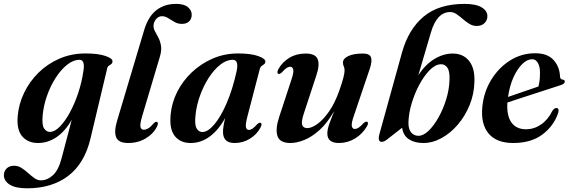

<svg xmlns="http://www.w3.org/2000/svg" viewBox="-76 -744 3008 1013"><path d="M401.5 -13.5Q370 118.5 284 184Q198 249.5 66.5 249.5Q6 249.5 -24.8 230Q-55.5 210.5 -55.5 180Q-55.5 159.5 -41.2 145Q-27 130.5 -1.5 130.5Q19.5 130.5 37.5 142Q55.5 153.5 72.2 168.8Q89 184 105.5 195.8Q122 207.5 139.5 207.5Q173.5 207.5 203.2 180.5Q233 153.5 249.5 89L302.5 -112Q267.5 -51 222 -20.2Q176.5 10.5 124.5 10.5Q72 10.5 41.5 -24.2Q11 -59 17.5 -132.5Q23 -196 51.5 -255Q80 -314 127.5 -360.8Q175 -407.5 238 -434.8Q301 -462 375 -462Q441.5 -462 480.2 -448.8Q519 -435.5 517.5 -420Q517 -410.5 511 -406Q505 -401.5 498.2 -397.2Q491.5 -393 489.5 -383ZM149 -134Q144.5 -83.5 157 -65.8Q169.5 -48 187 -48Q212 -48 239.5 -75.8Q267 -103.5 292.2 -149.8Q317.5 -196 336.5 -253Q355.5 -310 364 -369Q374 -428.5 343.5 -428.5Q311 -428.5 278.2 -402.5Q245.5 -376.5 217.8 -333.5Q190 -290.5 171.8 -238.2Q153.5 -186 149 -134Z M853 -723.5Q895 -723.5 915.2 -706.5Q935.5 -689.5 935.5 -666.5Q935.5 -645 922.2 -631.5Q909 -618 883.5 -618Q862 -618 844.8 -628Q827.5 -638 811.5 -648.2Q795.5 -658.5 778.5 -658.5Q760.5 -658.5 747.8 -643.5Q735 -628.5 734 -609Q733.5 -593.5 742 -578.2Q750.5 -563 760 -544.8Q769.5 -526.5 773.5 -502.2Q777.5 -478 767.5 -445L674.5 -132.5Q661.5 -89 665.2 -74.2Q669 -59.5 682.5 -59.5Q694 -59.5 706.8 -67.2Q719.5 -75 735 -93.5Q745 -103.5 751.5 -101Q762.5 -97 752.5 -76.5Q734 -38.5 693.2 -14Q652.5 10.5 600.5 10.5Q549.5 10.5 537 -19.5Q524.5 -49.5 542 -107.5L684.5 -585Q706 -657 748.8 -690.2Q791.5 -723.5 853 -723.5Z M1230 -132Q1218.5 -88.5 1221.5 -73.5Q1224.5 -58.5 1237 -58.5Q1246 -58.5 1255.8 -65Q1265.5 -71.5 1280.5 -88Q1292 -99 1299 -96Q1309 -91.5 1298.5 -71Q1278.5 -34 1242 -11.8Q1205.5 10.5 1162 10.5Q1129.5 10.5 1115 -4.8Q1100.5 -20 1100.5 -48.5Q1100.5 -73.5 1112 -121.5Q1077.5 -58.5 1031 -24Q984.5 10.5 930 10.5Q875 10.5 845.8 -26.8Q816.5 -64 824.5 -140.5Q830 -202 859 -259.5Q888 -317 936 -362.5Q984 -408 1046.2 -435Q1108.5 -462 1180 -462Q1248 -462 1286.8 -448Q1325.5 -434 1324 -418.5Q1323.5 -409.5 1317.2 -405Q1311 -400.5 1304.2 -395.8Q1297.5 -391 1295 -381.5ZM955.5 -136Q950 -87.5 961 -67.5Q972 -47.5 991.5 -47.5Q1021 -47.5 1055 -87.8Q1089 -128 1120.2 -200.5Q1151.5 -273 1172.5 -369Q1185 -428.5 1152 -428.5Q1118.5 -428.5 1085.8 -402.5Q1053 -376.5 1025.2 -333.5Q997.5 -290.5 979 -238.8Q960.5 -187 955.5 -136Z M1861 -101.5Q1870.5 -97 1860.5 -78.5Q1837 -37.5 1797.5 -13.5Q1758 10.5 1712 10.5Q1651 10.5 1651 -40Q1651 -61.5 1662 -92.2Q1673 -123 1687 -158Q1651 -95 1610.2 -58.2Q1569.5 -21.5 1529.5 -5.5Q1489.5 10.5 1456.5 10.5Q1399.5 10.5 1387.8 -26.8Q1376 -64 1397 -127L1461 -322Q1475 -363 1471 -377.5Q1467 -392 1455 -392Q1446.5 -392 1436.2 -385.5Q1426 -379 1411 -362Q1399.5 -351.5 1392.5 -354.5Q1382.5 -359 1393 -379.5Q1413.5 -416.5 1450.5 -439Q1487.5 -461.5 1537 -461.5Q1588 -461.5 1600 -431.8Q1612 -402 1593 -346L1528.5 -149.5Q1513 -104 1518 -86Q1523 -68 1545.5 -68Q1567 -68 1597.5 -89.2Q1628 -110.5 1659.5 -155Q1691 -199.5 1715 -268.5Q1730 -311 1736 -335.2Q1742 -359.5 1742 -373Q1742 -385 1737.8 -393.5Q1733.5 -402 1733.5 -414Q1733.5 -435 1761.5 -448.2Q1789.5 -461.5 1839.5 -461.5Q1874.5 -461.5 1881.5 -441.2Q1888.5 -421 1874.5 -380L1791 -133Q1777 -93.5 1780.2 -78.5Q1783.5 -63.5 1796 -63.5Q1805 -63.5 1815.5 -70Q1826 -76.5 1842.5 -94.5Q1854 -104.5 1861 -101.5Z M2197 -571 2131 -346.5Q2167.5 -403.5 2215.5 -432.5Q2263.5 -461.5 2312 -461.5Q2368 -461.5 2399 -422.5Q2430 -383.5 2427 -312.5Q2425.5 -248 2401.8 -189.8Q2378 -131.5 2339.5 -86.5Q2301 -41.5 2253.8 -15.5Q2206.5 10.5 2157 10.5Q2112.5 10.5 2082 -9Q2051.5 -28.5 2045.5 -70L1970.5 -11.5Q1952 4.5 1938 4.5Q1926.5 4.5 1923.2 -6.5Q1920 -17.5 1928 -44.5L2045 -467Q2079.5 -590.5 2159.8 -657Q2240 -723.5 2375.5 -723.5Q2435 -723.5 2465.2 -705.2Q2495.5 -687 2495.5 -658.5Q2495.5 -637 2480.2 -622Q2465 -607 2439 -607Q2418.5 -607 2400.5 -618Q2382.5 -629 2366 -643.5Q2349.5 -658 2333 -669.2Q2316.5 -680.5 2299.5 -680.5Q2228.5 -680.5 2197 -571ZM2248.5 -405Q2220 -403.5 2190.8 -373.8Q2161.5 -344 2136.8 -298Q2112 -252 2096.2 -199.5Q2080.5 -147 2079 -99.5Q2078 -63 2093.2 -45.2Q2108.5 -27.5 2131.5 -27.5Q2158 -27.5 2185.8 -54.5Q2213.5 -81.5 2238 -125.2Q2262.5 -169 2278.2 -220.2Q2294 -271.5 2295.5 -321Q2298 -367.5 2284.2 -387Q2270.5 -406.5 2248.5 -405Z M2869.5 -150Q2847 -81 2787 -35.2Q2727 10.5 2631.5 10.5Q2543.5 10.5 2501.5 -40Q2459.5 -90.5 2469 -182Q2476.5 -259 2515.8 -323Q2555 -387 2615.2 -425Q2675.5 -463 2747.5 -463Q2813 -463 2844.8 -427.2Q2876.5 -391.5 2878.5 -342Q2879 -325 2893 -324Q2903.5 -323 2904 -314Q2904 -308.5 2899.2 -303.5Q2894.5 -298.5 2881.5 -294.5Q2866 -289.5 2833 -278.8Q2800 -268 2758.5 -254.5Q2717 -241 2675.2 -227.5Q2633.5 -214 2601 -203Q2596.5 -134 2622.2 -98Q2648 -62 2699 -62Q2742 -62 2778.5 -87Q2815 -112 2838.5 -159.5Q2849.5 -175 2859.5 -174Q2875.5 -173.5 2869.5 -150ZM2731.5 -431.5Q2705.5 -431.5 2679.8 -406.5Q2654 -381.5 2633.5 -337Q2613 -292.5 2604.5 -232.5Q2643 -246 2688.5 -261.5Q2734 -277 2764.5 -287.5Q2768.5 -301 2770.8 -318.8Q2773 -336.5 2773 -359.5Q2773.5 -391.5 2762.2 -411.5Q2751 -431.5 2731.5 -431.5Z"/></svg>

Font: Fraunces 72pt S000 SemiBold
Style: Italic
Weight: 600
Italic angle: -16°
Version: Version 1.000; ttfautohint (v1.8.3)